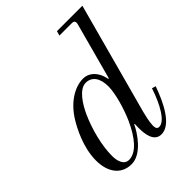

<svg xmlns="http://www.w3.org/2000/svg" viewBox="-206 -823 946 946"><g transform="rotate(-45 267.0 -350.0)"><path d="M114 -85C114 -157 137 -247 170 -320C191 -366 231 -432 277 -432C318 -432 344 -400 344 -340C344 -292 320 -208 294 -150C258 -70 211 -12 160 -12C124 -12 114 -52 114 -85ZM42 -125C42 -44 82 12 154 12C224 12 282 -76 302 -119L305 -117C305 -117 304 -110 304 -90C304 -50 310 12 362 12C430 12 480 -94 509 -176L489 -182C460 -94 418 -22 380 -22C366 -22 362 -32 362 -49C362 -73 372 -113 376 -129L534 -712H357L350 -688H438C458 -688 455 -671 454 -666L373 -366L369 -368C358 -427 321 -456 283 -456C223 -456 158 -415 113 -343C89 -305 42 -216 42 -125Z"/></g></svg>

Font: Old Standard
Style: Italic
Weight: 400
Italic angle: -15.2°
Designer: Alexey Kryukov <alexios@thessalonica.org.ru>
Version: Version 2.0